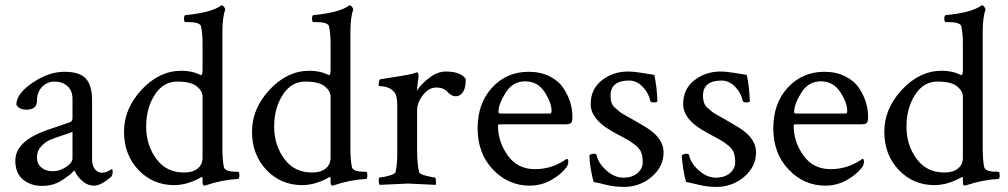

<svg xmlns="http://www.w3.org/2000/svg" viewBox="-20 -698 3821 728"><path d="M329.1 -316.4V-90.8Q329.1 -70.3 339.8 -56.6Q350.6 -43 366.7 -43Q382.8 -43 403.3 -56.6Q407.2 -56.6 407.2 -46.4Q407.2 -36.1 402.3 -28.3Q362.3 5.9 336.9 5.9Q311.5 5.9 291 -12.7Q270.5 -31.2 262.7 -51.8Q261.7 -51.8 255.4 -45.4Q240.2 -30.3 210.4 -11.7Q180.2 6.8 138.7 6.8Q96.7 6.8 67.4 -17.1Q38.1 -41 38.1 -88.9Q38.1 -162.6 157.7 -204.6Q175.8 -210.9 205.1 -220.7Q234.4 -230.5 244.6 -234.4Q254.9 -238.3 254.9 -250V-323.2Q254.9 -354.5 235.4 -371.6Q215.8 -388.7 187.5 -388.7Q159.2 -388.7 139.6 -368.7Q120.1 -348.6 120.1 -315.4Q120.1 -282.2 80.1 -282.2Q52.7 -282.2 42 -300.8Q42 -342.8 103.5 -384.3Q165 -425.8 223.6 -425.8Q282.2 -425.8 305.7 -399.9Q329.1 -374 329.1 -316.4ZM254.9 -97.7V-198.2Q247.1 -194.3 216.8 -184.6Q186.5 -174.8 169.4 -167.5Q152.3 -160.2 136.2 -143.1Q120.1 -126 120.1 -101.6Q120.1 -77.1 136.7 -63Q153.3 -48.8 179.7 -48.8Q206.1 -48.8 230.5 -64.9Q254.9 -81.1 254.9 -97.7Z M821.3 -677.7Q825.2 -677.7 829.1 -672.4Q833 -667 834 -662.1Q823.2 -630.9 823.2 -577.1V-137.7Q823.2 -90.8 829.1 -63.5Q834 -46.9 876 -46.9L884.8 -45.9Q887.7 -44.9 887.7 -32.2Q887.7 -19.5 881.8 -19.5Q820.8 -15.6 762.7 3.9L753.9 5.9Q748 5.9 748 -10.7V-22.5Q748 -28.3 744.1 -26.4Q689.5 3.9 640.6 3.9Q559.6 3.9 504.9 -53.7Q450.2 -111.3 450.2 -198.7Q450.2 -286.1 517.1 -357.9Q584 -429.7 668 -429.7Q710 -429.7 741.2 -413.1Q748 -413.1 748 -430.7V-536.1Q748 -569.3 742.2 -598.6Q737.3 -614.3 692.4 -614.3H683.6Q677.7 -614.3 677.7 -627.4Q677.7 -640.6 683.6 -640.6Q783.2 -650.4 819.3 -677.7ZM677.7 -43.9Q710.9 -43.9 729.5 -59.1Q748 -74.2 748 -99.6V-332Q748 -352.5 726.1 -370.6Q704.1 -388.7 651.4 -388.7Q598.6 -388.7 566.4 -337.9Q534.2 -287.1 534.2 -217.8Q534.2 -148.4 572.3 -96.2Q610.4 -43.9 677.7 -43.9Z M1306.6 -677.7Q1310.5 -677.7 1314.5 -672.4Q1318.4 -667 1319.3 -662.1Q1308.6 -630.9 1308.6 -577.1V-137.7Q1308.6 -90.8 1314.5 -63.5Q1319.3 -46.9 1361.3 -46.9L1370.1 -45.9Q1373 -44.9 1373 -32.2Q1373 -19.5 1367.2 -19.5Q1306.2 -15.6 1248 3.9L1239.3 5.9Q1233.4 5.9 1233.4 -10.7V-22.5Q1233.4 -28.3 1229.5 -26.4Q1174.8 3.9 1126 3.9Q1044.9 3.9 990.2 -53.7Q935.5 -111.3 935.5 -198.7Q935.5 -286.1 1002.4 -357.9Q1069.3 -429.7 1153.3 -429.7Q1195.3 -429.7 1226.6 -413.1Q1233.4 -413.1 1233.4 -430.7V-536.1Q1233.4 -569.3 1227.5 -598.6Q1222.7 -614.3 1177.7 -614.3H1168.9Q1163.1 -614.3 1163.1 -627.4Q1163.1 -640.6 1168.9 -640.6Q1268.6 -650.4 1304.7 -677.7ZM1163.1 -43.9Q1196.3 -43.9 1214.8 -59.1Q1233.4 -74.2 1233.4 -99.6V-332Q1233.4 -352.5 1211.4 -370.6Q1189.5 -388.7 1136.7 -388.7Q1084 -388.7 1051.8 -337.9Q1019.5 -287.1 1019.5 -217.8Q1019.5 -148.4 1057.6 -96.2Q1095.7 -43.9 1163.1 -43.9Z M1669.9 -426.8Q1727.5 -426.8 1746.1 -398.4Q1746.1 -364.3 1735.4 -348.6Q1724.6 -333 1708 -333Q1691.4 -333 1676.8 -349.6Q1662.1 -366.2 1634.3 -366.2Q1606.4 -366.2 1584 -337.9Q1561.5 -309.6 1561.5 -278.3V-131.8Q1561.5 -75.2 1569.3 -44.9Q1571.3 -38.1 1595.2 -31.7Q1619.1 -25.4 1628.9 -25.4Q1631.8 -25.4 1632.8 -13.7Q1633.8 -2 1631.8 2.9Q1534.2 -2 1527.3 -2Q1520.5 -2 1419.9 2.9Q1416 -1 1416 -13.2Q1416 -25.4 1419.9 -25.4Q1431.6 -25.4 1454.6 -31.7Q1477.5 -38.1 1479.5 -44.9Q1486.3 -73.2 1486.3 -113.3V-297.9Q1486.3 -335.9 1474.6 -349.1Q1462.9 -362.3 1448.7 -366.7Q1434.6 -371.1 1425.3 -371.1Q1416 -371.1 1416 -373Q1416 -396.5 1421.9 -397.5Q1525.4 -413.1 1541.5 -418Q1557.6 -422.9 1561.5 -423.8Q1565.4 -423.8 1566.4 -415.5Q1567.4 -407.2 1566.4 -403.3L1560.5 -354.5Q1578.1 -380.9 1608.9 -403.8Q1639.6 -426.8 1669.9 -426.8Z M2128.9 -95.7Q2134.8 -95.7 2134.8 -85.4Q2134.8 -75.2 2128.9 -65.4Q2109.4 -38.1 2071.3 -16.1Q2033.2 5.9 1988.3 5.9Q1907.2 5.9 1849.1 -55.2Q1791 -116.2 1791 -211.4Q1791 -306.6 1846.2 -366.2Q1901.4 -425.8 1984.4 -425.8Q2029.3 -425.8 2063.5 -408.7Q2097.7 -391.6 2115.7 -364.7Q2150.4 -313 2150.4 -254.9Q2150.4 -235.4 2144.5 -231Q2138.7 -226.6 2122.1 -226.6H1876Q1868.2 -226.6 1868.2 -221.7Q1868.2 -160.2 1905.3 -108.4Q1942.4 -56.6 2008.3 -56.6Q2074.2 -56.6 2128.9 -95.7ZM1870.1 -274.4Q1870.1 -267.6 1876 -267.6H2066.4Q2071.3 -267.6 2071.3 -277.3Q2071.3 -308.6 2044.9 -349.1Q2018.6 -389.6 1971.2 -389.6Q1923.8 -389.6 1897 -346.2Q1870.1 -302.7 1870.1 -274.4Z M2361.3 -426.8Q2382.8 -426.8 2415.5 -421.4Q2448.2 -416 2460.9 -414.1Q2470.7 -369.1 2472.7 -314.5Q2472.7 -309.6 2459.5 -309.6Q2446.3 -309.6 2445.3 -316.4Q2440.4 -343.8 2417.5 -368.2Q2394.5 -392.6 2365.2 -392.6Q2294.9 -392.6 2294.9 -335Q2294.9 -305.2 2310.1 -291Q2325.2 -277.3 2331.1 -272.9Q2336.9 -268.6 2356.9 -257.3Q2377 -246.1 2381.3 -243.7Q2385.7 -241.2 2404.8 -230Q2423.8 -218.8 2431.6 -213.9Q2496.1 -173.8 2496.1 -120.1Q2496.1 -66.4 2451.2 -27.8Q2406.2 10.7 2345.7 10.7Q2310.5 10.7 2277.3 2.4Q2244.1 -5.9 2231.4 -7.8Q2225.6 -23.4 2220.2 -56.6Q2214.8 -89.8 2214.8 -109.4Q2222.7 -115.2 2231.9 -115.2Q2241.2 -115.2 2242.2 -109.4Q2248 -80.1 2278.8 -52.2Q2309.6 -24.4 2343.3 -24.4Q2377 -24.4 2397 -41.5Q2417 -58.6 2417 -83Q2417 -107.4 2410.6 -121.6Q2404.3 -135.7 2390.1 -147Q2376 -158.2 2363.8 -165.5Q2351.6 -172.9 2329.1 -184.6Q2306.6 -196.3 2295.9 -203.1Q2219.7 -247.1 2219.7 -303.7Q2219.7 -360.4 2262.2 -393.6Q2304.7 -426.8 2361.3 -426.8Z M2711.9 -426.8Q2733.4 -426.8 2766.1 -421.4Q2798.8 -416 2811.5 -414.1Q2821.3 -369.1 2823.2 -314.5Q2823.2 -309.6 2810.1 -309.6Q2796.9 -309.6 2795.9 -316.4Q2791 -343.8 2768.1 -368.2Q2745.1 -392.6 2715.8 -392.6Q2645.5 -392.6 2645.5 -335Q2645.5 -305.2 2660.6 -291Q2675.8 -277.3 2681.6 -272.9Q2687.5 -268.6 2707.5 -257.3Q2727.5 -246.1 2731.9 -243.7Q2736.3 -241.2 2755.4 -230Q2774.4 -218.8 2782.2 -213.9Q2846.7 -173.8 2846.7 -120.1Q2846.7 -66.4 2801.8 -27.8Q2756.8 10.7 2696.3 10.7Q2661.1 10.7 2627.9 2.4Q2594.7 -5.9 2582 -7.8Q2576.2 -23.4 2570.8 -56.6Q2565.4 -89.8 2565.4 -109.4Q2573.2 -115.2 2582.5 -115.2Q2591.8 -115.2 2592.8 -109.4Q2598.6 -80.1 2629.4 -52.2Q2660.2 -24.4 2693.8 -24.4Q2727.5 -24.4 2747.6 -41.5Q2767.6 -58.6 2767.6 -83Q2767.6 -107.4 2761.2 -121.6Q2754.9 -135.7 2740.7 -147Q2726.6 -158.2 2714.4 -165.5Q2702.1 -172.9 2679.7 -184.6Q2657.2 -196.3 2646.5 -203.1Q2570.3 -247.1 2570.3 -303.7Q2570.3 -360.4 2612.8 -393.6Q2655.3 -426.8 2711.9 -426.8Z M3250 -95.7Q3255.9 -95.7 3255.9 -85.4Q3255.9 -75.2 3250 -65.4Q3230.5 -38.1 3192.4 -16.1Q3154.3 5.9 3109.4 5.9Q3028.3 5.9 2970.2 -55.2Q2912.1 -116.2 2912.1 -211.4Q2912.1 -306.6 2967.3 -366.2Q3022.5 -425.8 3105.5 -425.8Q3150.4 -425.8 3184.6 -408.7Q3218.8 -391.6 3236.8 -364.7Q3271.5 -313 3271.5 -254.9Q3271.5 -235.4 3265.6 -231Q3259.8 -226.6 3243.2 -226.6H2997.1Q2989.3 -226.6 2989.3 -221.7Q2989.3 -160.2 3026.4 -108.4Q3063.5 -56.6 3129.4 -56.6Q3195.3 -56.6 3250 -95.7ZM2991.2 -274.4Q2991.2 -267.6 2997.1 -267.6H3187.5Q3192.4 -267.6 3192.4 -277.3Q3192.4 -308.6 3166 -349.1Q3139.6 -389.6 3092.3 -389.6Q3044.9 -389.6 3018.1 -346.2Q2991.2 -302.7 2991.2 -274.4Z M3704.1 -677.7Q3708 -677.7 3711.9 -672.4Q3715.8 -667 3716.8 -662.1Q3706.1 -630.9 3706.1 -577.1V-137.7Q3706.1 -90.8 3711.9 -63.5Q3716.8 -46.9 3758.8 -46.9L3767.6 -45.9Q3770.5 -44.9 3770.5 -32.2Q3770.5 -19.5 3764.6 -19.5Q3703.6 -15.6 3645.5 3.9L3636.7 5.9Q3630.9 5.9 3630.9 -10.7V-22.5Q3630.9 -28.3 3627 -26.4Q3572.3 3.9 3523.4 3.9Q3442.4 3.9 3387.7 -53.7Q3333 -111.3 3333 -198.7Q3333 -286.1 3399.9 -357.9Q3466.8 -429.7 3550.8 -429.7Q3592.8 -429.7 3624 -413.1Q3630.9 -413.1 3630.9 -430.7V-536.1Q3630.9 -569.3 3625 -598.6Q3620.1 -614.3 3575.2 -614.3H3566.4Q3560.5 -614.3 3560.5 -627.4Q3560.5 -640.6 3566.4 -640.6Q3666 -650.4 3702.1 -677.7ZM3560.5 -43.9Q3593.8 -43.9 3612.3 -59.1Q3630.9 -74.2 3630.9 -99.6V-332Q3630.9 -352.5 3608.9 -370.6Q3586.9 -388.7 3534.2 -388.7Q3481.4 -388.7 3449.2 -337.9Q3417 -287.1 3417 -217.8Q3417 -148.4 3455.1 -96.2Q3493.2 -43.9 3560.5 -43.9Z"/></svg>

Font: CrimsonText-Roman
Style: Roman
Weight: 400
Version: Version 0.13